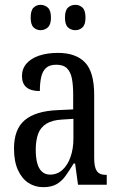

<svg xmlns="http://www.w3.org/2000/svg" viewBox="-20 -765 494 795"><path d="M159 10Q125 10 98 -7.5Q71 -25 54.5 -60.5Q38 -96 38 -150Q38 -230 82.5 -267.5Q127 -305 218 -309L283 -312V-373Q283 -411 278 -438.5Q273 -466 258 -481.5Q243 -497 213 -497Q185 -497 170.5 -483.5Q156 -470 150.5 -445.5Q145 -421 145 -388Q108 -388 89.5 -403.5Q71 -419 71 -450Q71 -480 89.5 -501.5Q108 -523 141.5 -534.5Q175 -546 220 -546Q294 -546 332 -506.5Q370 -467 370 -372V-113Q370 -85 375 -69.5Q380 -54 390.5 -47.5Q401 -41 419 -41H422V0H303L291 -88H285Q268 -60 252 -37.5Q236 -15 214.5 -2.5Q193 10 159 10ZM187 -42Q217 -42 238.5 -61.5Q260 -81 272 -115Q284 -149 284 -191V-273L238 -270Q197 -268 172.5 -253Q148 -238 138 -211Q128 -184 128 -144Q128 -113 134 -90Q140 -67 153.5 -54.5Q167 -42 187 -42ZM292 -640Q274 -640 261.5 -651.5Q249 -663 249 -692Q249 -722 261.5 -733.5Q274 -745 292 -745Q309 -745 321.5 -733.5Q334 -722 334 -692Q334 -663 321.5 -651.5Q309 -640 292 -640ZM148 -640Q131 -640 119 -651.5Q107 -663 107 -692Q107 -722 119 -733.5Q131 -745 148 -745Q165 -745 178 -733.5Q191 -722 191 -692Q191 -663 178 -651.5Q165 -640 148 -640Z"/></svg>

Font: Noto Serif Khmer ExtraCondensed
Style: Regular
Weight: 400
Width: 2
Designer: Danh Hong and the Monotype Design Team
Foundry: Monotype Imaging Inc.
Version: Version 2.004